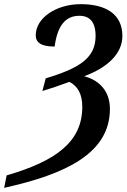

<svg xmlns="http://www.w3.org/2000/svg" viewBox="-56 -744 609 924"><path d="M-24 100 -36 160C261 94 473 -6 473 -220C473 -314 412 -361 349 -377C462 -419 533 -486 533 -571C533 -676 453 -724 333 -724C213 -724 116 -657 116 -574C116 -540 141 -520 207 -520C220 -619 258 -668 326 -668C375 -668 404 -639 404 -571C404 -467 331 -417 164 -367L148 -306C179 -315 241 -336 278 -350C318 -330 340 -291 340 -230C340 -62 214 31 -24 100Z"/></svg>

Font: Noto Serif Condensed SemiBold
Style: Italic
Weight: 600
Width: 3
Italic angle: -12°
Designer: Monotype Design Team
Foundry: Monotype Imaging Inc.
Version: Version 2.014